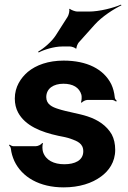

<svg xmlns="http://www.w3.org/2000/svg" viewBox="-20 -800 554 830"><path d="M258 -90C213 -90 178 -107 166 -143C163 -152 162 -173 166 -180L162 -182C159 -175 144 -168 135 -168H38C32 -168 25 -172 22 -175L19 -172C22 -169 27 -162 27 -157C29 -139 34 -122 42 -104C75 -34 151 10 255 10C323 10 378 -8 417 -37C450 -61 478 -99 478 -152C478 -178 473 -200 463 -219C441 -257 404 -282 358 -297C322 -309 268 -317 232 -329C206 -337 180 -349 180 -380C180 -418 212 -438 254 -438C295 -438 323 -422 332 -390C334 -382 333 -364 330 -358L333 -356C337 -361 349 -368 358 -368H464C470 -368 478 -364 482 -361L485 -364C481 -367 476 -374 476 -380C474 -400 469 -419 461 -436C428 -502 355 -538 255 -538C189 -538 136 -519 100 -489C70 -463 44 -425 44 -374C44 -351 49 -331 58 -314C89 -256 158 -229 232 -213C254 -209 272 -205 286 -200C314 -190 340 -180 340 -146C340 -106 303 -90 258 -90ZM272 -727 221 -647C203 -619 167 -589 145 -577L147 -573C169 -585 214 -599 248 -599H283C289 -599 305 -594 307 -590L311 -591C309 -596 316 -611 320 -616L389 -693C420 -728 473 -762 505 -777L503 -780C471 -766 410 -750 364 -750H314C306 -750 286 -757 282 -762L279 -761C282 -755 277 -734 272 -727Z"/></svg>

Font: Asimov
Style: Edge
Weight: 500
Designer: Google
Version: Version 2.000980: 2014